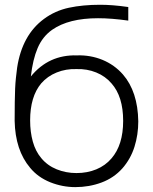

<svg xmlns="http://www.w3.org/2000/svg" viewBox="-20 -770 642 806"><path d="M496 -457.5Q558.5 -385.5 560.5 -260.5Q560.5 -204.5 544.5 -153.8Q528.5 -103 494 -63.5Q458 -23 406.2 -3.8Q354.5 15.5 296 15.5Q242 15.5 190.5 -5Q139 -26 106.5 -65.5Q44 -139.5 41.5 -262.5Q41.5 -307 42 -340.5Q42.5 -374 43.5 -397.5Q44.5 -421 46.8 -443Q49 -465 52 -486.5Q73 -623 164.5 -690.5Q211 -725 269.2 -737.5Q327.5 -750 401 -750Q425 -750 454.2 -747.8Q483.5 -745.5 518.5 -740.5V-683.5Q483 -688.5 451.5 -691Q420 -693.5 391.5 -693.5Q268.5 -693.5 199 -645Q158.5 -616.5 138 -568.2Q117.5 -520 109.5 -449Q184.5 -541 303 -537.5Q330.5 -538.5 357.8 -533.8Q385 -529 410 -518.8Q435 -508.5 456.8 -493Q478.5 -477.5 496 -457.5ZM153 -420Q106.5 -364.5 106.5 -264.5Q106.5 -216 117.8 -175.5Q129 -135 153 -106.5Q179 -75 218 -59.2Q257 -43.5 301 -43.5Q346.5 -43.5 384.5 -59.2Q422.5 -75 448 -105Q497 -161.5 497 -262.5Q497 -365 448 -420Q422.5 -450 383.8 -465.8Q345 -481.5 301 -480Q257 -481.5 218 -465.8Q179 -450 153 -420Z"/></svg>

Font: Russisch Sans Light
Style: Regular
Weight: 300
Designer: Michael Sharanda (font) & Cristiano Sobral (main changes)
Foundry: Michael Sharanda
Version: Version 2.00;September 8, 2020;FontCreator 13.0.0.2681 64-bi